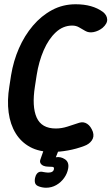

<svg xmlns="http://www.w3.org/2000/svg" viewBox="-20 -700 523 901"><path d="M225 13Q164 13 121.5 -10Q79 -33 53.5 -74.5Q28 -116 20.5 -172.5Q13 -229 24 -295L32 -347Q43 -414 69 -473.5Q95 -533 134.5 -579.5Q174 -626 224.5 -653Q275 -680 335 -680Q414 -680 463 -644Q482 -629 483 -609Q484 -589 461 -569Q442 -554 419.5 -549.5Q397 -545 380 -555Q366 -563 351.5 -571.5Q337 -580 319 -580Q276 -580 242 -548.5Q208 -517 185 -464Q162 -411 152 -347L144 -295Q129 -200 152 -148.5Q175 -97 242 -97Q269 -97 297 -106Q325 -115 352 -124Q372 -130 389 -119Q406 -108 416 -81Q423 -58 410.5 -40.5Q398 -23 375 -15Q338 -1 299 6Q260 13 225 13ZM196 181Q187 181 177 179Q167 177 158 173Q145 167 143.5 153.5Q142 140 147 127V126Q153 112 162 108Q171 104 182 107Q189 108 194.5 109Q200 110 206 110Q230 110 233 94Q235 84 226.5 83Q218 82 205 82Q195 82 185.5 78.5Q176 75 171 67.5Q166 60 169 50L190 -10H261L242 38Q265 34 285 47.5Q305 61 300 90Q296 114 281 135Q266 156 244 168.5Q222 181 196 181Z"/></svg>

Font: Winky Sans Medium
Style: Italic
Weight: 500
Italic angle: -8.97852°
Designer: Simon Atzbach
Foundry: typofactur
Version: Version 1.205